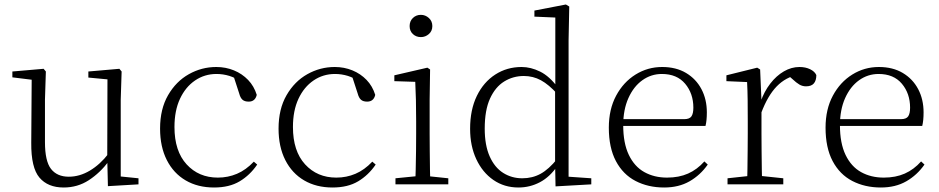

<svg xmlns="http://www.w3.org/2000/svg" viewBox="-20 -820 4176 854"><path d="M263 14Q193 14 155.5 -30Q118 -74 119 -185L121 -478L140 -463L35 -476V-502L174 -514L184 -502L180 -377V-188Q180 -103 207 -68.5Q234 -34 286 -34Q334 -34 379.5 -61Q425 -88 463 -137L482 -103H464Q425 -51 375 -18.5Q325 14 263 14ZM460 8 457 -116V-117L458 -467L373 -475V-502L511 -514L521 -502L517 -377V-35L596 -27V0Z M932 14Q860 14 806 -17.5Q752 -49 722 -108Q692 -167 692 -248Q692 -335 727.5 -396.5Q763 -458 820 -490Q877 -522 942 -522Q984 -522 1020.5 -507Q1057 -492 1083.5 -464.5Q1110 -437 1122 -398Q1115 -368 1086 -368Q1068 -368 1058.5 -376.5Q1049 -385 1044 -404L1016 -490L1059 -452Q1028 -474 1000 -482.5Q972 -491 943 -491Q890 -491 847.5 -462Q805 -433 780.5 -380.5Q756 -328 756 -255Q756 -148 810 -89Q864 -30 949 -30Q994 -30 1034 -47Q1074 -64 1109 -101L1124 -88Q1092 -41 1046 -13.5Q1000 14 932 14Z M1459 14Q1387 14 1333 -17.5Q1279 -49 1249 -108Q1219 -167 1219 -248Q1219 -335 1254.5 -396.5Q1290 -458 1347 -490Q1404 -522 1469 -522Q1511 -522 1547.5 -507Q1584 -492 1610.5 -464.5Q1637 -437 1649 -398Q1642 -368 1613 -368Q1595 -368 1585.5 -376.5Q1576 -385 1571 -404L1543 -490L1586 -452Q1555 -474 1527 -482.5Q1499 -491 1470 -491Q1417 -491 1374.5 -462Q1332 -433 1307.5 -380.5Q1283 -328 1283 -255Q1283 -148 1337 -89Q1391 -30 1476 -30Q1521 -30 1561 -47Q1601 -64 1636 -101L1651 -88Q1619 -41 1573 -13.5Q1527 14 1459 14Z M1739 0V-27L1850 -38H1869L1974 -27V0ZM1827 0Q1828 -24 1829 -64.5Q1830 -105 1830.5 -149Q1831 -193 1831 -226V-281Q1831 -332 1830 -375Q1829 -418 1827 -456L1734 -459V-485L1881 -519L1893 -511L1891 -377V-226Q1891 -193 1891.5 -149Q1892 -105 1892.5 -64.5Q1893 -24 1894 0ZM1852 -655Q1831 -655 1816.5 -668.5Q1802 -682 1802 -704Q1802 -726 1816.5 -740Q1831 -754 1852 -754Q1872 -754 1887.5 -740Q1903 -726 1903 -704Q1903 -682 1887.5 -668.5Q1872 -655 1852 -655Z M2286 14Q2223 14 2174.5 -19.5Q2126 -53 2098.5 -112Q2071 -171 2071 -247Q2071 -332 2101 -393.5Q2131 -455 2183 -488.5Q2235 -522 2300 -522Q2341 -522 2382.5 -501.5Q2424 -481 2461 -431H2471L2460 -401Q2421 -444 2386 -463Q2351 -482 2310 -482Q2262 -482 2222.5 -457.5Q2183 -433 2159.5 -381.5Q2136 -330 2136 -248Q2136 -174 2158 -124.5Q2180 -75 2218 -51Q2256 -27 2303 -27Q2348 -27 2384.5 -47Q2421 -67 2459 -114L2469 -83H2460Q2426 -33 2381.5 -9.5Q2337 14 2286 14ZM2451 9 2449 -92V-95V-420L2450 -429V-742L2357 -746V-773L2497 -800L2512 -791L2509 -641V-34L2610 -27V0Z M2934 14Q2863 14 2807 -15Q2751 -44 2719.5 -103.5Q2688 -163 2688 -252Q2688 -334 2720.5 -394.5Q2753 -455 2807 -488.5Q2861 -522 2925 -522Q2987 -522 3031.5 -495.5Q3076 -469 3100 -423.5Q3124 -378 3124 -320Q3124 -283 3118 -260H2718V-290H3023Q3047 -290 3055.5 -302.5Q3064 -315 3064 -341Q3064 -404 3027.5 -447.5Q2991 -491 2924 -491Q2876 -491 2837 -463Q2798 -435 2775 -383.5Q2752 -332 2752 -263Q2752 -183 2777 -131Q2802 -79 2846 -54.5Q2890 -30 2947 -30Q3000 -30 3040.5 -48Q3081 -66 3113 -102L3128 -88Q3095 -41 3047 -13.5Q2999 14 2934 14Z M3216 0V-27L3327 -39H3350L3464 -27V0ZM3303 0Q3304 -24 3304.5 -64.5Q3305 -105 3305.5 -149Q3306 -193 3306 -226V-281Q3306 -333 3305.5 -375.5Q3305 -418 3303 -455L3211 -459V-485L3348 -519L3361 -511L3367 -371V-370V-226Q3367 -193 3367.5 -149Q3368 -105 3368.5 -64.5Q3369 -24 3370 0ZM3366 -318 3349 -367H3363Q3379 -413 3406 -448Q3433 -483 3466.5 -502.5Q3500 -522 3536 -522Q3563 -522 3583.5 -512Q3604 -502 3611 -486Q3611 -462 3600 -449Q3589 -436 3565 -436Q3549 -436 3535.5 -444Q3522 -452 3505 -468L3482 -488H3531Q3475 -477 3435 -436Q3395 -395 3366 -318Z M3898 14Q3827 14 3771 -15Q3715 -44 3683.5 -103.5Q3652 -163 3652 -252Q3652 -334 3684.5 -394.5Q3717 -455 3771 -488.5Q3825 -522 3889 -522Q3951 -522 3995.5 -495.5Q4040 -469 4064 -423.5Q4088 -378 4088 -320Q4088 -283 4082 -260H3682V-290H3987Q4011 -290 4019.5 -302.5Q4028 -315 4028 -341Q4028 -404 3991.5 -447.5Q3955 -491 3888 -491Q3840 -491 3801 -463Q3762 -435 3739 -383.5Q3716 -332 3716 -263Q3716 -183 3741 -131Q3766 -79 3810 -54.5Q3854 -30 3911 -30Q3964 -30 4004.5 -48Q4045 -66 4077 -102L4092 -88Q4059 -41 4011 -13.5Q3963 14 3898 14Z"/></svg>

Font: Noto Serif KR
Style: Regular
Weight: 200
Designer: Ryoko NISHIZUKA 西塚涼子 (kana & ideographs); Frank Grießhammer (Latin, Greek & Cyrillic); Wenlong ZHANG 张文龙 (bopomofo); San
Foundry: Adobe
Version: Version 2.001;hotconv 1.1.0;makeotfexe 2.6.0